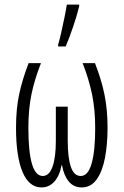

<svg xmlns="http://www.w3.org/2000/svg" viewBox="-20 -809 540 839"><path d="M161 10Q107 10 78.5 -57.5Q50 -125 50 -251Q50 -334 64 -398.5Q78 -463 105 -533H159Q132 -465 118 -399.5Q104 -334 104 -250Q104 -147 119.5 -93.5Q135 -40 167 -40Q195 -40 209.5 -80.5Q224 -121 224 -193V-343H276V-193Q276 -121 289.5 -80.5Q303 -40 333 -40Q365 -40 380.5 -95Q396 -150 396 -249Q396 -331 382 -398Q368 -465 341 -533H395Q423 -462 436.5 -396Q450 -330 450 -251Q450 -177 438.5 -118Q427 -59 402 -24.5Q377 10 337 10Q302 10 280.5 -16Q259 -42 251 -87H249Q241 -42 218 -16Q195 10 161 10ZM234 -614Q240 -633 247.5 -666.5Q255 -700 262 -734Q269 -768 272 -789H326V-781Q316 -741 299.5 -692Q283 -643 267 -606H234Z"/></svg>

Font: Noto Sans Mono ExtraCondensed Light
Style: Regular
Weight: 300
Width: 2
Designer: Monotype Design Team
Foundry: Monotype Imaging Inc.
Version: Version 2.014; ttfautohint (v1.8.4.7-5d5b)